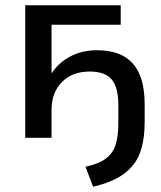

<svg xmlns="http://www.w3.org/2000/svg" viewBox="-20 -524 614 730"><path d="M334 186 305 110Q356 99 383 78.5Q410 58 420 25Q430 -8 430 -56V-123Q430 -191 405 -221.5Q380 -252 321 -252Q255 -252 215.5 -212Q176 -172 176 -107V0H76V-504H439V-430H176V-245Q203 -286 247.5 -309.5Q292 -333 349 -333Q440 -333 485 -282.5Q530 -232 530 -128V-59Q530 7 513 55Q496 103 453 135.5Q410 168 334 186Z"/></svg>

Font: Mulish SemiBold
Style: Regular
Weight: 600
Designer: Vernon Adams
Foundry: Vernon Adams
Version: Version 3.603; ttfautohint (v1.8.3)